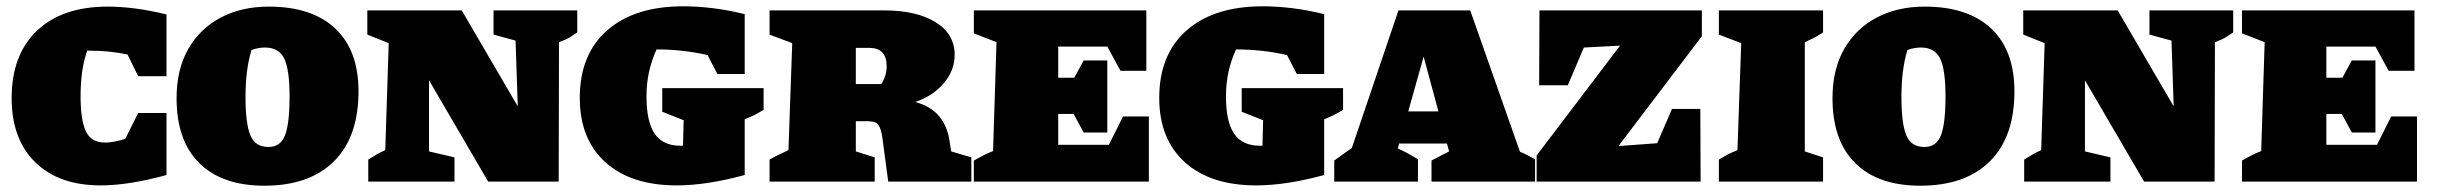

<svg xmlns="http://www.w3.org/2000/svg" viewBox="-20 -577 7744 610"><path d="M300 12Q167 12 92 -61.5Q17 -135 17 -265Q17 -403 97.5 -479.5Q178 -556 322 -556Q363 -556 410 -550Q457 -544 509 -531V-335H419L385 -404Q356 -410 326.5 -413Q297 -416 267 -416H257Q246 -384 241 -349Q236 -314 236 -270Q236 -195 253 -159.5Q270 -124 314 -124Q341 -124 378 -136L419 -218H509V-21Q389 12 300 12Z M820 13Q686 13 613.5 -58.5Q541 -130 541 -265Q541 -357 578.5 -422Q616 -487 682 -521.5Q748 -556 834 -556Q971 -556 1045 -486.5Q1119 -417 1119 -287Q1119 -142 1041 -64.5Q963 13 820 13ZM833 -110Q871 -110 885.5 -147Q900 -184 900 -271Q900 -356 883 -391Q866 -426 822 -426Q800 -426 779 -418Q769 -385 764.5 -348Q760 -311 760 -269Q760 -184 775.5 -147Q791 -110 833 -110Z M1548 -544H1814V-474Q1799 -464 1788.5 -457.5Q1778 -451 1756 -443L1755 0H1531L1343 -322V-96L1424 -77V0H1150V-70Q1164 -79 1176 -86Q1188 -93 1204 -100L1215 -440L1147 -467V-544H1447L1625 -239L1618 -448L1548 -467Z M2130 12Q1985 12 1903.5 -61.5Q1822 -135 1822 -266Q1822 -404 1909 -480.5Q1996 -557 2151 -557Q2195 -557 2244.5 -551Q2294 -545 2346 -532V-342H2259L2228 -402Q2189 -411 2148.5 -415.5Q2108 -420 2067 -420H2066Q2050 -385 2042 -348.5Q2034 -312 2034 -270Q2034 -190 2060 -152Q2086 -114 2142 -114Q2146 -114 2150 -114L2152 -195L2084 -222V-297H2406V-228Q2393 -220 2379.5 -213Q2366 -206 2346 -198V-21Q2225 12 2130 12Z M3002 -96 3066 -77V0H2802L2783 -142Q2779 -168 2771 -180Q2763 -192 2734 -192H2699V-96L2759 -77V0H2425V-70Q2439 -78 2452.5 -84.5Q2466 -91 2485 -100L2497 -440L2425 -467V-544H2788Q2892 -544 2952.5 -506.5Q3013 -469 3013 -403Q3013 -353 2978.5 -312.5Q2944 -272 2888 -253Q2938 -239 2964 -207.5Q2990 -176 2997 -128ZM2741 -425H2699V-310H2780Q2797 -336 2797 -367Q2797 -425 2741 -425Z M3548 -207H3630V0H3074V-67Q3088 -75 3103.5 -83Q3119 -91 3135 -97L3146 -443L3074 -471V-544H3622V-352H3540L3498 -429H3342V-330H3393L3423 -385H3498V-156H3423L3391 -215H3342V-117H3503Z M3971 12Q3826 12 3744.5 -61.5Q3663 -135 3663 -266Q3663 -404 3750 -480.5Q3837 -557 3992 -557Q4036 -557 4085.5 -551Q4135 -545 4187 -532V-342H4100L4069 -402Q4030 -411 3989.5 -415.5Q3949 -420 3908 -420H3907Q3891 -385 3883 -348.5Q3875 -312 3875 -270Q3875 -190 3901 -152Q3927 -114 3983 -114Q3987 -114 3991 -114L3993 -195L3925 -222V-297H4247V-228Q4234 -220 4220.5 -213Q4207 -206 4187 -198V-21Q4066 12 3971 12Z M4809 -95Q4821 -90 4833.5 -83.5Q4846 -77 4857 -71V0H4528V-67L4584 -96L4577 -121H4425L4421 -105Q4438 -98 4454 -89Q4470 -80 4485 -71V0H4219V-67L4275 -107L4423 -544H4651ZM4454 -223H4550L4503 -397Z M4862 0V-83L5127 -432L5012 -426L4961 -306H4870L4871 -544H5387V-462L5122 -113L5245 -122L5292 -231H5382L5383 0Z M5441 0V-70Q5454 -78 5467 -85Q5480 -92 5500 -100L5512 -440L5441 -467V-544H5772V-474Q5760 -467 5751.5 -461.5Q5743 -456 5714 -443V-96L5772 -77V0Z M6081 13Q5947 13 5874.5 -58.5Q5802 -130 5802 -265Q5802 -357 5839.5 -422Q5877 -487 5943 -521.5Q6009 -556 6095 -556Q6232 -556 6306 -486.5Q6380 -417 6380 -287Q6380 -142 6302 -64.5Q6224 13 6081 13ZM6094 -110Q6132 -110 6146.5 -147Q6161 -184 6161 -271Q6161 -356 6144 -391Q6127 -426 6083 -426Q6061 -426 6040 -418Q6030 -385 6025.5 -348Q6021 -311 6021 -269Q6021 -184 6036.5 -147Q6052 -110 6094 -110Z M6809 -544H7075V-474Q7060 -464 7049.5 -457.5Q7039 -451 7017 -443L7016 0H6792L6604 -322V-96L6685 -77V0H6411V-70Q6425 -79 6437 -86Q6449 -93 6465 -100L6476 -440L6408 -467V-544H6708L6886 -239L6879 -448L6809 -467Z M7577 -207H7659V0H7103V-67Q7117 -75 7132.5 -83Q7148 -91 7164 -97L7175 -443L7103 -471V-544H7651V-352H7569L7527 -429H7371V-330H7422L7452 -385H7527V-156H7452L7420 -215H7371V-117H7532Z"/></svg>

Font: Piazzolla SC Black
Style: Regular
Weight: 900
Designer: Juan Pablo del Peral
Foundry: Huerta Tipografica
Version: Version 1.330